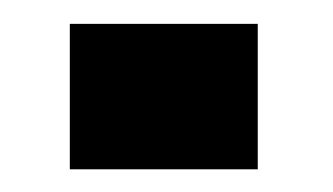

<svg xmlns="http://www.w3.org/2000/svg" viewBox="-20 -410 286 165"><path d="M40 -389.5V-264.5H201.5V-389.5Z"/></svg>

Font: Anybody
Style: Bold
Weight: 700
Designer: Tyler Finck
Foundry: Etcetera Type Company
Version: Version 1.110